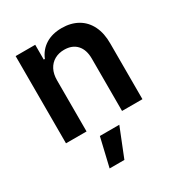

<svg xmlns="http://www.w3.org/2000/svg" viewBox="-180 -659 944 1011"><g transform="rotate(-30 292.0 -153.5)"><path d="M184.6 0H59.6V-530.3H178.7V-440.4H185.5Q204.1 -486.3 244.4 -511.7Q284.7 -537.1 342.8 -537.1Q397.9 -537.1 439.2 -513.7Q480.5 -490.2 502.7 -445.3Q524.9 -400.4 524.4 -337.9V0H400.4V-318.4Q400.4 -372.1 373 -401.9Q345.7 -431.6 296.9 -431.6Q263.7 -431.6 238.3 -417.2Q212.9 -402.8 198.7 -375.7Q184.6 -348.6 184.6 -310.5ZM233.4 55.7H351.6L282.2 229.5H192.4Z"/></g></svg>

Font: Pretendard SemiBold
Style: Regular
Weight: 600
Designer: Base glyphs from Inter by Rasmus Andersson; Hangeul glyphs from Noto Sans CJK(Source Han Sans) by Jang Soo-young and Kan
Foundry: Kil Hyung-jin
Version: Version 1.309